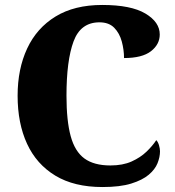

<svg xmlns="http://www.w3.org/2000/svg" viewBox="-20 -744 705 774"><path d="M393 10Q279 10 203 -36Q127 -82 89 -164.5Q51 -247 51 -358Q51 -466 89.5 -548.5Q128 -631 204 -677.5Q280 -724 392 -724Q508 -724 566 -689.5Q624 -655 624 -605Q624 -565 588.5 -537.5Q553 -510 480 -510Q480 -543 471 -576.5Q462 -610 440.5 -632Q419 -654 381 -654Q305 -654 276.5 -577Q248 -500 248 -358Q248 -257 265 -195Q282 -133 320.5 -105Q359 -77 425 -77Q475 -77 510.5 -93Q546 -109 570.5 -132.5Q595 -156 610 -179Q617 -172 621 -158.5Q625 -145 625 -134Q625 -111 615 -86Q605 -61 579.5 -39.5Q554 -18 509 -4Q464 10 393 10Z"/></svg>

Font: Noto Serif SemiCondensed Black
Style: Regular
Weight: 900
Width: 4
Designer: Monotype Design Team
Foundry: Monotype Imaging Inc.
Version: Version 2.014; ttfautohint (v1.8.4.7-5d5b)